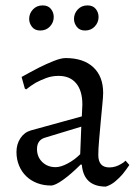

<svg xmlns="http://www.w3.org/2000/svg" viewBox="-20 -679 506 711"><path d="M285 -292Q285 -343 262 -370.5Q239 -398 197 -398Q172 -398 151 -390Q130 -382 113 -373Q94 -362 77 -348L72 -351L60 -394Q94 -413 125 -429Q151 -442 178.5 -453Q206 -464 223 -464Q289 -464 325.5 -430Q362 -396 362 -335Q362 -321 359 -292Q356 -263 353 -228.5Q350 -194 347 -160.5Q344 -127 344 -105Q344 -59 385 -59Q397 -59 408 -62.5Q419 -66 427 -71Q437 -76 445 -84L459 -68Q447 -50 434 -34Q422 -20 406.5 -7Q391 6 372 12Q290 12 283 -69L279 -70Q243 -34 213.5 -13Q184 8 169 8Q141 8 117.5 -1Q94 -10 77 -26.5Q60 -43 50.5 -66Q41 -89 41 -116Q41 -145 55.5 -167Q70 -189 94 -196L283 -248ZM281 -210 146 -169Q117 -160 117 -127Q117 -98 136.5 -79Q156 -60 186 -60Q205 -60 230.5 -73.5Q256 -87 277 -108ZM295 -566Q275 -566 264.5 -579.5Q254 -593 254 -609Q254 -629 268 -644Q282 -659 304 -659Q324 -659 334.5 -646Q345 -633 345 -616Q345 -596 331 -581Q317 -566 295 -566ZM129 -566Q109 -566 98.5 -579.5Q88 -593 88 -609Q88 -629 102 -644Q116 -659 138 -659Q158 -659 168.5 -646Q179 -633 179 -616Q179 -596 165 -581Q151 -566 129 -566Z"/></svg>

Font: Alegreya
Style: Regular
Weight: 400
Designer: Juan Pablo del Peral
Foundry: Juan Pablo del Peral
Version: Version 1.003